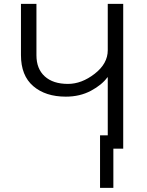

<svg xmlns="http://www.w3.org/2000/svg" viewBox="-20 -751 744 970"><path d="M485.4 -67.4H552.7V198.2H485.4ZM85.9 -472.7V-731.4H164.1V-471.7Q164.1 -403.3 206.1 -365.2Q248 -327.1 323.2 -327.1Q392.6 -327.1 458.5 -378.4Q524.4 -429.7 524.4 -497.1V-731.4H602.5V0H524.4V-360.4H522.5Q495.1 -322.3 439.5 -292.5Q383.8 -262.7 312.5 -262.7Q210 -262.7 147.9 -315.9Q85.9 -369.1 85.9 -472.7Z"/></svg>

Font: Gothic A1
Style: Regular
Weight: 400
Designer: HanYang I&C Co.,Ltd.
Foundry: HanYang I&C Co.,Ltd.
Version: Version 2.50